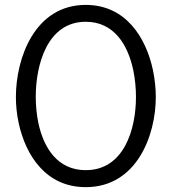

<svg xmlns="http://www.w3.org/2000/svg" viewBox="-20 -750 691 784"><path d="M535.2 -354C535.2 -223.1 486.8 -55.2 330.1 -55.2C214.8 -55.2 158.2 -146.5 136.7 -247.6C129.4 -283.2 126 -319.8 126 -354C126 -485.8 172.9 -661.1 330.1 -661.1C445.8 -661.1 502 -566.9 523.9 -464.8C531.7 -427.7 535.2 -389.2 535.2 -354ZM44.9 -354C44.9 -320.3 48.3 -284.2 56.2 -248C84.5 -116.2 167 14.2 330.1 14.2C539.1 14.2 616.2 -198.2 616.2 -354C616.2 -388.7 612.3 -426.3 604.5 -463.9C576.2 -596.7 493.7 -730 330.1 -730C121.1 -730 44.9 -511.2 44.9 -354Z"/></svg>

Font: Tuffy
Style: Regular
Weight: 500
Designer: Thatcher Ulrich, Karoly Barta and Michael Everson
Version: Version 001.270